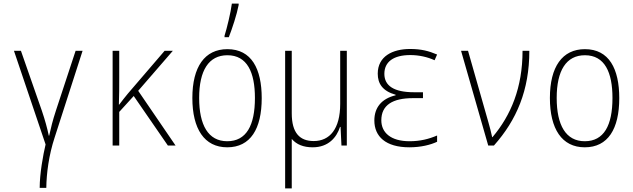

<svg xmlns="http://www.w3.org/2000/svg" viewBox="-20 -814 3540 1074"><path d="M202 237H239C240 156 253 54 286 -46L442 -530H403L293 -196C274 -138 265 -100 255 -55H253C244 -98 232 -142 214 -195L97 -530H58L235 -6C221 53 202 158 202 237Z M610 0H647V-188L728 -277L919 0H962L753 -306L947 -530H901L695 -290C678 -270 664 -251 647 -229H645C647 -283 647 -327 647 -381V-530H610Z M1236 -614V-606H1260C1279 -655 1304 -730 1315 -786V-794H1277C1271 -745 1249 -655 1236 -614ZM1251 10C1381 10 1444 -93 1444 -265C1444 -429 1387 -539 1252 -539C1125 -539 1056 -440 1056 -266C1056 -93 1123 10 1251 10ZM1251 -24C1145 -24 1094 -114 1094 -266C1094 -419 1147 -505 1252 -505C1363 -505 1406 -409 1406 -266C1406 -112 1358 -24 1251 -24Z M1729 10C1817 10 1863 -45 1882 -104H1885L1890 0H1920V-530H1883V-233C1883 -92 1824 -25 1735 -25C1657 -25 1612 -70 1612 -180V-530H1575V240H1612V-37C1638 -6 1677 10 1729 10Z M2270 10C2335 10 2389 -4 2425 -21V-56C2378 -36 2330 -24 2271 -24C2165 -24 2113 -73 2113 -141C2113 -226 2176 -265 2290 -265H2346V-298H2296C2184 -298 2130 -334 2130 -401C2130 -468 2181 -506 2275 -506C2324 -506 2372 -495 2411 -477L2425 -509C2378 -529 2336 -540 2274 -540C2176 -540 2093 -499 2093 -402C2093 -347 2119 -305 2193 -284V-281C2114 -262 2074 -212 2074 -140C2074 -51 2137 10 2270 10Z M2711 0H2743C2870 -143 2941 -309 2941 -530H2903C2903 -324 2838 -169 2735 -47H2733C2728 -73 2719 -105 2712 -130L2598 -530H2559Z M3251 10C3381 10 3444 -93 3444 -265C3444 -429 3387 -539 3252 -539C3125 -539 3056 -440 3056 -266C3056 -93 3123 10 3251 10ZM3251 -24C3145 -24 3094 -114 3094 -266C3094 -419 3147 -505 3252 -505C3363 -505 3406 -409 3406 -266C3406 -112 3358 -24 3251 -24Z"/></svg>

Font: Noto Sans Mono ExtraCondensed ExtraLight
Style: Regular
Weight: 200
Width: 2
Designer: Monotype Design Team
Foundry: Monotype Imaging Inc.
Version: Version 2.014